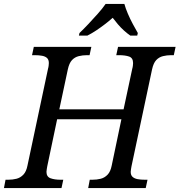

<svg xmlns="http://www.w3.org/2000/svg" viewBox="-41 -951 908 971"><path d="M-21 0 -13 -42H0Q23 -42 42.5 -47Q62 -52 77 -67.5Q92 -83 98 -114L202 -604Q204 -610 205 -619Q206 -628 206 -632Q206 -649 197 -657.5Q188 -666 171.5 -669Q155 -672 134 -672H121L130 -714H421L412 -672H399Q377 -672 357 -667Q337 -662 323 -647Q309 -632 302 -600L259 -398H584L628 -604Q630 -610 631 -619Q632 -628 632 -632Q632 -658 612 -665Q592 -672 560 -672H547L556 -714H847L838 -672H825Q803 -672 783 -667Q763 -662 749 -647Q735 -632 728 -600L624 -110Q623 -104 621.5 -95.5Q620 -87 620 -82Q620 -65 629.5 -56.5Q639 -48 655 -45Q671 -42 692 -42H705L696 0H405L413 -42H426Q449 -42 468.5 -47Q488 -52 503 -67.5Q518 -83 524 -114L573 -348H248L198 -110Q197 -104 195.5 -95.5Q194 -87 194 -82Q194 -57 214.5 -49.5Q235 -42 266 -42H279L270 0ZM361 -784Q381 -803 405.5 -829Q430 -855 454 -882Q478 -909 493 -931H588Q594 -909 605.5 -882Q617 -855 631 -829Q645 -803 656 -784L653 -771H618Q602 -782 585.5 -797Q569 -812 555 -828.5Q541 -845 529 -861Q511 -845 489.5 -828.5Q468 -812 445.5 -797Q423 -782 401 -771H358Z"/></svg>

Font: Noto Serif
Style: Italic
Weight: 400
Italic angle: -12°
Designer: Monotype Design Team
Foundry: Monotype Imaging Inc.
Version: Version 2.013